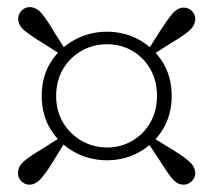

<svg xmlns="http://www.w3.org/2000/svg" viewBox="-20 -626 591 532"><path d="M398.6 -471.2 386.9 -482.4 421.8 -537.3Q441 -567.7 456.2 -586.3Q471.5 -604.9 489.4 -604.9Q502.1 -604.9 511.5 -595.7Q521 -586.4 521 -573.9Q521 -555 502.9 -539.8Q484.8 -524.5 453.6 -506.6ZM135.6 -360.3Q135.6 -317.9 155.2 -285.6Q174.8 -253.3 207.2 -235.3Q239.6 -217.3 276.6 -217.3Q314.8 -217.3 346.4 -235.8Q378 -254.3 396.5 -286.5Q415 -318.7 415 -360.3Q415 -402.5 396.5 -434.7Q378 -466.9 346.4 -485.2Q314.8 -503.4 276.6 -503.4Q238 -503.4 205.9 -485.2Q173.8 -466.9 154.7 -434.7Q135.6 -402.5 135.6 -360.3ZM95.6 -360.3Q95.6 -413.6 120.5 -453.4Q145.5 -493.3 186.7 -515.7Q227.9 -538.1 276.6 -538.1Q324.8 -538.1 365.5 -515.7Q406.1 -493.3 430.9 -453.4Q455.7 -413.6 455.7 -360.3Q455.7 -307.3 430.9 -267Q406.1 -226.8 365.5 -204.4Q324.8 -181.9 276.6 -181.9Q227.9 -181.9 186.7 -204.4Q145.5 -226.8 120.5 -267Q95.6 -307.3 95.6 -360.3ZM164.1 -483.9 152.9 -472 98.8 -506.6Q67.8 -525.3 49.1 -540.3Q30.4 -555.2 30.4 -573.9Q30.4 -587.4 40 -596.8Q49.7 -606.3 62.2 -606.3Q80.9 -606.3 96.2 -587.8Q111.6 -569.3 129.5 -538.1ZM152.1 -248.4 163.9 -238.5 129.5 -182.5Q111.6 -152.3 95.4 -133.3Q79.3 -114.3 61.4 -114.3Q48.7 -114.3 39.2 -123.8Q29.8 -133.2 29.8 -146.5Q29.8 -165.6 48.3 -180.8Q66.8 -195.9 98 -214.1ZM385.9 -236.5 397.8 -248.4 453.3 -214.1Q483.8 -195.9 502.4 -180.3Q521 -164.6 521 -145.9Q521 -133.2 511.1 -123.8Q501.3 -114.3 488.6 -114.3Q470.5 -114.3 455.6 -132.9Q440.8 -151.5 421.8 -182.5Z"/></svg>

Font: Noto Serif KR ExtraLight
Style: Regular
Weight: 200
Designer: Ryoko NISHIZUKA 西塚涼子 (kana & ideographs); Frank Grießhammer (Latin, Greek & Cyrillic); Wenlong ZHANG 张文龙 (bopomofo); San
Foundry: Adobe
Version: Version 2.002-H1;hotconv 1.1.0;makeotfexe 2.6.0